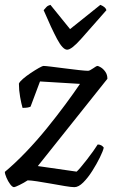

<svg xmlns="http://www.w3.org/2000/svg" viewBox="-27 -772 487 792"><path d="M31 0Q24 0 15 -12Q6 -24 -0.5 -39.5Q-7 -55 -7 -63Q36 -99 80.5 -145.5Q125 -192 166 -242.5Q207 -293 242.5 -341Q278 -389 303 -426L138 -436L99 -332Q89 -327 66 -327Q61 -344 56 -372Q51 -400 51 -427Q54 -435 68 -447Q82 -459 100 -471Q118 -483 133 -491.5Q148 -500 153 -500Q160 -500 184.5 -497Q209 -494 240 -490Q271 -486 298 -483Q325 -480 336 -480Q343 -480 357 -490Q371 -500 375 -500Q379 -500 389 -494Q399 -488 407.5 -476Q416 -464 416 -447L129 -87L289 -64Q294 -68 305.5 -81.5Q317 -95 331 -113Q345 -131 357.5 -148.5Q370 -166 376 -176Q385 -176 391.5 -172Q398 -168 401 -163Q398 -149 385 -122.5Q372 -96 354 -67.5Q336 -39 316.5 -19.5Q297 0 280 0Q267 0 240.5 -4.5Q214 -9 183 -14.5Q152 -20 126 -24Q100 -28 87 -28Q72 -18 53.5 -9Q35 0 31 0ZM250 -567Q232 -567 208.5 -611Q185 -655 153 -730Q159 -737 164.5 -743Q170 -749 181 -752L262 -652L387 -752Q409 -743 412 -730Q347 -656 307.5 -611.5Q268 -567 250 -567Z"/></svg>

Font: Texturina
Style: Italic
Weight: 400
Italic angle: -11°
Designer: Guillermo Torres Carreño
Foundry: Omnibus-Type
Version: Version 1.002; ttfautohint (v1.8.3)